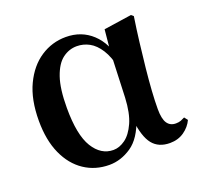

<svg xmlns="http://www.w3.org/2000/svg" viewBox="-103 -671 852 806"><g transform="rotate(-20 322.5 -268.0)"><path d="M256.3 15.5Q193.6 15.5 144.7 -17.2Q95.7 -49.9 68 -111.3Q40.2 -172.8 40.2 -259.4Q40.2 -354.6 71.3 -419.6Q102.3 -484.6 153.6 -518.3Q204.8 -551.9 266.1 -551.9Q335.7 -551.9 383.5 -507.5Q431.3 -463.2 446 -381.8H452.5L431.2 -353.7Q419.2 -407.4 398.7 -439.4Q378.2 -471.4 352 -485.7Q325.8 -499.9 296.4 -499.9Q261.7 -499.9 232.8 -478.2Q204 -456.5 186.6 -406.1Q169.2 -355.7 169.2 -269.8Q169.2 -149.6 203.6 -93.6Q238.1 -37.6 293.5 -37.6Q320.2 -37.6 346.6 -56.6Q372.9 -75.6 391.7 -117.3Q410.5 -159.1 413.8 -227.4L421.6 -428L431.1 -526.6L555.4 -545L565.4 -536.5Q556.9 -481.4 550.1 -424.9Q543.2 -368.4 537.7 -315.4Q532.2 -262.4 529.2 -216.4Q526.2 -170.4 526.2 -135.4Q526.2 -91.4 539.2 -72.1Q552.2 -52.7 577.7 -52.7Q590.9 -52.7 600.2 -56.3Q609.5 -60 618 -64.5L629.7 -49.4Q617 -21.7 590 -2.7Q563 16.2 526.5 16.2Q475.9 16.2 449.1 -17.1Q422.3 -50.5 413.4 -127.3L428.4 -128.7Q402.2 -48.4 355 -16.4Q307.8 15.5 256.3 15.5Z"/></g></svg>

Font: Noto Serif KR ExtraLight
Style: Regular
Weight: 200
Designer: Ryoko NISHIZUKA 西塚涼子 (kana & ideographs); Frank Grießhammer (Latin, Greek & Cyrillic); Wenlong ZHANG 张文龙 (bopomofo); San
Foundry: Adobe
Version: Version 2.002-H1;hotconv 1.1.0;makeotfexe 2.6.0